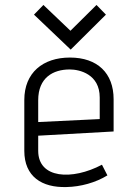

<svg xmlns="http://www.w3.org/2000/svg" viewBox="-20 -742 511 774"><path d="M391 -78C270 -14 134 -22 134 -134V-195L438 -212V-342C438 -447 373 -510 262 -510C153 -510 78 -449 78 -339V-134C78 -30 149 15 248 12C305 11 366 -6 413 -35ZM382 -262 134 -250V-338C134 -429 194 -462 261 -462C301 -462 382 -443 382 -349ZM407 -683 369 -722 264 -618 155 -722 117 -683 265 -542Z"/></svg>

Font: Advent Pro
Style: Regular
Weight: 400
Designer: Andreas Kalpakidis
Foundry: Andreas Kalpakidis
Version: Version 2.002 2008